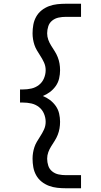

<svg xmlns="http://www.w3.org/2000/svg" viewBox="-20 -853 540 1026"><path d="M332 153Q309 153 286 150.5Q263 148 241.5 140Q220 132 202 117.5Q184 103 173 83Q162 63 158 40.5Q154 18 154 -5Q154 -21 156.5 -36.5Q159 -52 164 -67Q169 -82 177 -95.5Q185 -109 194 -123Q206 -141 215 -160.5Q224 -180 224 -202Q224 -224 215 -245.5Q206 -267 188 -281Q170 -295 148 -300Q126 -305 103 -305H87V-375H103Q126 -375 148 -380Q170 -385 188 -399Q206 -413 215 -434.5Q224 -456 224 -478Q224 -500 215 -519.5Q206 -539 194 -557Q185 -571 177 -584.5Q169 -598 164 -613Q159 -628 156.5 -643.5Q154 -659 154 -675Q154 -698 158 -720.5Q162 -743 173 -763Q184 -783 202 -797.5Q220 -812 241.5 -820Q263 -828 286 -830.5Q309 -833 332 -833H413V-763H332Q312 -763 293 -759Q274 -755 259 -743Q244 -731 238 -712.5Q232 -694 232 -675Q232 -657 238 -640.5Q244 -624 253.5 -609Q263 -594 272.5 -579Q282 -564 288.5 -547.5Q295 -531 298 -513.5Q301 -496 301 -478Q301 -456 296 -434Q291 -412 278 -393.5Q265 -375 247 -361.5Q229 -348 209 -340Q229 -332 247 -318.5Q265 -305 278 -286.5Q291 -268 296 -246Q301 -224 301 -202Q301 -184 298 -166.5Q295 -149 288.5 -132.5Q282 -116 272.5 -101Q263 -86 253.5 -71Q244 -56 238 -39.5Q232 -23 232 -5Q232 14 238 32.5Q244 51 259 63Q274 75 293 79Q312 83 332 83H413V153Z"/></svg>

Font: Iosevka Gothic
Style: Regular
Weight: 400
Monospace: yes
Designer: Belleve Invis
Foundry: Belleve Invis
Version: Version 15.5.1; ttfautohint (v1.8.4)